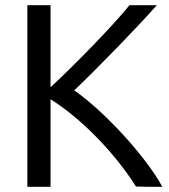

<svg xmlns="http://www.w3.org/2000/svg" viewBox="-20 -715 650 737"><path d="M603 2H543C541 2 504 1 502 1C418 -132 287 -264 174 -334V2H85V-695H174V-380C271 -470 415 -618 477 -695H582C506 -609 359 -458 265 -368C378 -290 540 -115 603 2Z"/></svg>

Font: Repo Regular
Style: Regular
Weight: 400
Designer: Stefan Peev
Foundry: Context Ltd
Version: Version 1.502